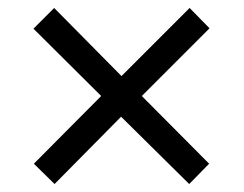

<svg xmlns="http://www.w3.org/2000/svg" viewBox="-20 -594 612 482"><path d="M456 -574 506 -523 336 -353 505 -183 455 -132 284 -301 117 -132 65 -183 234 -353 64 -522 116 -574 285 -403Z"/></svg>

Font: Noto Sans Bassa Vah
Style: Regular
Weight: 400
Designer: Monotype Design Team
Foundry: Monotype Imaging Inc.
Version: Version 2.002